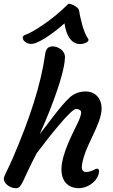

<svg xmlns="http://www.w3.org/2000/svg" viewBox="-21 -988 596 1013"><path d="M-1 -45.9C-1 -22 27.3 4.9 64.5 4.9C95.2 4.9 96.7 -36.1 172.4 -179.2C242.7 -272.9 354 -413.1 380.4 -413.1C394 -413.1 407.2 -407.2 407.2 -394C407.2 -384.8 400.9 -364.7 392.1 -345.7C369.6 -296.9 303.2 -178.2 303.2 -94.7C303.2 -20.5 350.1 4.9 393.6 4.9C444.8 4.9 480 -30.3 490.7 -49.3C502.4 -69.8 507.8 -98.1 491.2 -98.1C478.5 -98.1 464.4 -80.6 432.1 -80.6C418.5 -80.6 410.6 -89.8 410.6 -106.9C410.6 -110.4 411.1 -114.3 411.6 -118.2C426.8 -222.2 515.1 -329.1 515.1 -417.5C515.1 -464.8 484.4 -505.4 431.2 -505.4C400.9 -505.4 373 -496.1 350.1 -476.6C302.7 -436.5 217.8 -315.4 188.5 -280.3C210.9 -328.1 317.9 -574.7 321.8 -684.1C323.2 -723.6 282.7 -743.2 257.3 -743.2C233.9 -743.2 221.2 -731.4 217.3 -702.1C193.8 -535.6 133.8 -356.9 45.9 -152.3C22.5 -97.7 -1 -58.1 -1 -45.9ZM165 -760.3C202.1 -773.9 256.8 -809.6 319.3 -864.7C328.1 -800.8 355 -758.3 396.5 -755.9C423.8 -753.9 454.1 -769 444.3 -782.7C418.5 -819.3 403.8 -888.2 395.5 -935.1C392.6 -950.7 346.2 -974.6 337.9 -966.3C254.4 -880.9 147.5 -815.4 112.3 -804.2C77.6 -793.5 115.7 -741.7 165 -760.3Z"/></svg>

Font: Courgette
Style: Regular
Weight: 400
Designer: Karolina Lach
Foundry: Karolina Lach
Version: Version 1.002